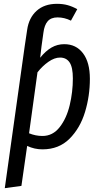

<svg xmlns="http://www.w3.org/2000/svg" viewBox="-20 -769 527 1004"><path d="M450 -357Q450 -267 424.5 -183Q399 -99 343.5 -43.5Q288 12 202 12Q160 12 122 -6L92 203L5 215L109 -526L122 -613Q131 -676 171.5 -712.5Q212 -749 278 -749Q309 -749 334 -742Q359 -735 384 -721L351 -661Q317 -678 281 -678Q247 -678 229.5 -658Q212 -638 207 -598L197 -526L190 -467Q219 -503 249.5 -520.5Q280 -538 316 -538Q378 -538 414 -490.5Q450 -443 450 -357ZM361 -359Q361 -417 344 -442.5Q327 -468 294 -468Q265 -468 233.5 -446Q202 -424 176 -391L132 -72Q166 -58 202 -58Q256 -58 292 -104Q328 -150 344.5 -219Q361 -288 361 -359Z"/></svg>

Font: Fira Sans Compressed
Style: Italic
Weight: 400
Width: 1
Italic angle: -8°
Designer: bBox Type GmbH & Carrois Corporate GbR & Edenspiekermann AG
Foundry: bBox Type GmbH & Carrois Corporate GbR & Edenspiekermann AG
Version: Version 4.301